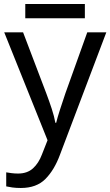

<svg xmlns="http://www.w3.org/2000/svg" viewBox="-20 -697 550 957"><path d="M1 -536H95L211 -231Q226 -191 238 -154.5Q250 -118 256 -85H260Q266 -110 279 -150.5Q292 -191 306 -232L415 -536H510L279 74Q251 150 206.5 195Q162 240 84 240Q60 240 42 237.5Q24 235 11 232V162Q22 164 37.5 166Q53 168 70 168Q116 168 144.5 142Q173 116 189 73L217 2ZM403 -677V-606H106V-677Z"/></svg>

Font: RS Noto Sans
Style: Regular
Weight: 400
Designer: Monotype Design Team
Foundry: Monotype Imaging Inc.
Version: Version 3.10